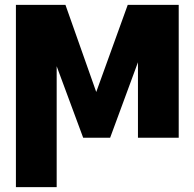

<svg xmlns="http://www.w3.org/2000/svg" viewBox="-20 -566 798 789"><path d="M375.5 -188 504.9 -545.9H714.4V0H546.9V-310.1L432.6 0H321.8L212.9 -293.9V203.1H45.4V-545.9H249Z"/></svg>

Font: Inter Display Extra Bold
Style: Regular
Weight: 800
Designer: Rasmus Andersson
Foundry: rsms
Version: Version 4.000;git-4fc901f